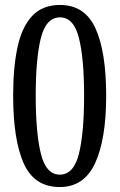

<svg xmlns="http://www.w3.org/2000/svg" viewBox="-20 -744 482 774"><path d="M221 10Q118 10 75.5 -85.5Q33 -181 33 -359Q33 -474 51 -555.5Q69 -637 110.5 -680.5Q152 -724 222 -724Q322 -724 365 -629.5Q408 -535 408 -358Q408 -183 363.5 -86.5Q319 10 221 10ZM221 -40Q277 -40 298 -123.5Q319 -207 319 -358Q319 -509 298 -591.5Q277 -674 222 -674Q166 -674 145 -591.5Q124 -509 124 -358Q124 -207 145 -123.5Q166 -40 221 -40Z"/></svg>

Font: Noto Serif Hebrew ExtraCondensed
Style: Regular
Weight: 400
Width: 2
Designer: Monotype Design Team
Foundry: Monotype Imaging Inc.
Version: Version 2.004; ttfautohint (v1.8.4.7-5d5b)